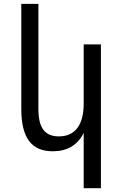

<svg xmlns="http://www.w3.org/2000/svg" viewBox="-20 -780 642 1008"><path d="M419.4 -82Q371.1 14.2 256.8 14.2Q172.4 14.2 132.1 -40.5Q91.8 -95.2 91.8 -207V-759.8H181.6V-207Q181.6 -133.3 207.8 -98.6Q233.9 -64 288.6 -64Q353 -64 386.2 -108.2Q419.4 -152.3 419.4 -236.8V-546.9H509.8V208H419.4Z"/></svg>

Font: Vazir Code Hack
Style: Code-Hack
Weight: 400
Foundry: DejaVu fonts team - Redesigned by Saber Rastikerdar
Version: Version 1.1.2